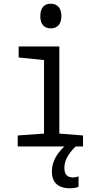

<svg xmlns="http://www.w3.org/2000/svg" viewBox="-20 -785 540 1029"><path d="M252 -633C286 -633 309 -654 309 -698C309 -744 286 -765 252 -765C218 -765 196 -744 196 -698C196 -655 217 -633 252 -633ZM75 0H325C285 37 258 82 258 134C258 191 290 224 354 224C374 224 390 221 401 216V160C394 163 384 166 371 166C340 166 325 149 325 115C325 80 340 45 385 0H425V-59L298 -69V-536H80V-477L216 -463V-69L75 -59Z"/></svg>

Font: Noto Sans Mono ExtraCondensed
Style: Regular
Weight: 400
Width: 2
Designer: Monotype Design Team
Foundry: Monotype Imaging Inc.
Version: Version 2.014